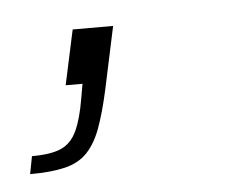

<svg xmlns="http://www.w3.org/2000/svg" viewBox="-63 -96 268 227"><g transform="rotate(-5 70.5 18.0)"><path d="M-35 101 -31 80Q-8 80 4 74.5Q16 69 22.5 55Q29 41 33 17L36 0H16L30 -65H78L62 10Q56 37 49.5 54.5Q43 72 33 82.5Q23 93 6.5 97Q-10 101 -35 101Z"/></g></svg>

Font: Saira Thin Thin
Style: Italic
Weight: 250
Italic angle: -12°
Version: Version 1.101